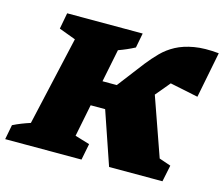

<svg xmlns="http://www.w3.org/2000/svg" viewBox="-139 -793 1074 921"><g transform="rotate(15 398.5 -333.0)"><path d="M-43 0 -29 -73Q-9 -83 12.5 -91.5Q34 -100 56 -107L156 -549L73 -580L88 -660H463L449 -587Q411 -567 369 -552L336 -389H407L508 -521Q534 -554 562.5 -583Q591 -612 628.5 -632Q666 -652 717.5 -661Q769 -670 840 -663L795 -435L655 -464Q652 -460 648 -455.5Q644 -451 641 -447L595 -392L697 -102L755 -82L738 0H473L383 -263H311L279 -103L352 -81L336 0Z"/></g></svg>

Font: Piazzolla SC Black
Style: Italic
Weight: 900
Italic angle: -11.3°
Designer: Juan Pablo del Peral
Foundry: Huerta Tipografica
Version: Version 1.330